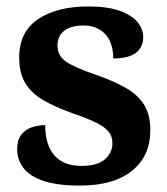

<svg xmlns="http://www.w3.org/2000/svg" viewBox="-20 -568 521 598"><path d="M229.1 10Q159.4 10 116.3 -4.3Q73.2 -18.6 53.3 -44.5Q33.4 -70.3 33.4 -103.5Q33.4 -131.7 46.1 -148.2Q58.9 -164.6 78.9 -171.5Q98.9 -178.3 120.8 -178.3Q120.8 -116.5 149.5 -83.9Q178.2 -51.3 233.4 -51.3Q283.5 -51.3 306.8 -71.9Q330.1 -92.5 330.1 -122Q330.1 -143.6 318.1 -158.1Q306.2 -172.7 279.7 -185.8Q253.2 -199 208.8 -214.2Q152 -234.3 114.4 -256.4Q76.9 -278.5 58.3 -309.9Q39.8 -341.3 39.8 -388.9Q39.8 -469.1 98.9 -508.5Q157.9 -547.9 255.1 -547.9Q315.3 -547.9 353 -534.2Q390.7 -520.6 408.4 -499Q426 -477.4 426 -453Q426 -420.8 403.2 -403.4Q380.3 -386 332.6 -386Q332.6 -435.5 307.5 -462Q282.4 -488.6 240.2 -488.6Q200.8 -488.6 179.9 -472.1Q159.1 -455.7 159.1 -426.5Q159.1 -394.3 185.3 -376.2Q211.5 -358 280.2 -334.5Q333.8 -315.9 371.4 -294.5Q409.1 -273.1 428.6 -242.1Q448.2 -211 448.2 -162.7Q448.2 -82.3 391.3 -36.2Q334.4 10 229.1 10Z"/></svg>

Font: Noto Serif Telugu
Style: Regular
Weight: 400
Designer: Jelle Bosma - Monotype Design Team
Foundry: Monotype Imaging Inc.
Version: Version 2.003